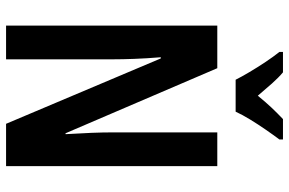

<svg xmlns="http://www.w3.org/2000/svg" viewBox="-184 -792 976 649"><g transform="rotate(90 304.5 -468.0)"><path d="M542 0H399L178 -523H174Q178 -474 179.5 -433.5Q181 -393 181 -362V0H67V-714H211L431 -201H434Q431 -250 429.5 -289Q428 -328 428 -359V-714H542ZM250 -776Q240 -796 224 -823Q208 -850 190 -877Q172 -904 156 -924V-936H225Q243 -921 263 -898.5Q283 -876 304 -851Q327 -879 344.5 -897.5Q362 -916 383 -936H452V-924Q437 -904 419 -878Q401 -852 384.5 -825Q368 -798 358 -776Z"/></g></svg>

Font: Noto Sans Bengali ExtraCondensed SemiBold
Style: Regular
Weight: 600
Width: 2
Designer: Joana Ranito - Universal Thirst; Jelle Bosma - Monotype Design Team
Foundry: Universal Thirst ehf.
Version: Version 3.000; ttfautohint (v1.8.4.7-5d5b)